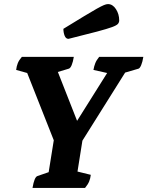

<svg xmlns="http://www.w3.org/2000/svg" viewBox="-20 -919 721 939"><path d="M139 0Q148 -53 163 -58L218 -77L243 -233L113 -562L59 -577Q61 -595 67 -610Q73 -625 87 -641H341Q337 -616 330.5 -600.5Q324 -585 316 -583L263 -567L357 -328L504 -562L437 -577Q440 -595 446 -610Q452 -625 465 -641H681Q677 -616 670.5 -600.5Q664 -585 657 -583L592 -564L383 -231L359 -80L424 -64Q422 -46 416 -31.5Q410 -17 396 0ZM315 -729Q302 -729 296 -744.5Q290 -760 290 -778Q352 -816 391.5 -840Q431 -864 453.5 -876.5Q476 -889 488 -894Q500 -899 508 -899Q531 -899 547 -874.5Q563 -850 563 -819Q563 -810 557 -802.5Q551 -795 528 -786.5Q505 -778 454.5 -764.5Q404 -751 315 -729Z"/></svg>

Font: Petrona ExtraBold
Style: Italic
Weight: 800
Italic angle: -9°
Designer: Ringo R. Seeber
Foundry: Ringo R. Seeber
Version: Version 2.001; ttfautohint (v1.8.3)